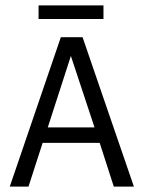

<svg xmlns="http://www.w3.org/2000/svg" viewBox="-20 -687 528 707"><path d="M16 0ZM204 -550 16 0H85L137 -161H347L399 0H473L284 -550ZM156 -218 241 -481 328 -218ZM361 -617H122V-667H361Z"/></svg>

Font: Cambay Devanagari
Style: Regular
Weight: 400
Designer: Pooja Saxena
Foundry: Pooja Saxena
Version: Version 1.180;PS 001.180;hotconv 1.0.70;makeotf.lib2.5.58329